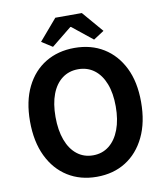

<svg xmlns="http://www.w3.org/2000/svg" viewBox="-101 -1031 972 1127"><g transform="rotate(-10 385.0 -467.0)"><path d="M385 14Q287 14 212.5 -32.5Q138 -79 96 -166Q54 -253 54 -374Q54 -494 96 -579Q138 -664 212.5 -709Q287 -754 385 -754Q484 -754 558 -708.5Q632 -663 674 -578.5Q716 -494 716 -374Q716 -253 674 -166Q632 -79 558 -32.5Q484 14 385 14ZM385 -114Q440 -114 480.5 -146Q521 -178 543 -236.5Q565 -295 565 -374Q565 -453 543 -509.5Q521 -566 480.5 -596.5Q440 -627 385 -627Q330 -627 289.5 -596.5Q249 -566 227.5 -509.5Q206 -453 206 -374Q206 -295 227.5 -236.5Q249 -178 289.5 -146Q330 -114 385 -114ZM263 -782 199 -823 306 -948H464L571 -823L508 -782L387 -879H383Z"/></g></svg>

Font: Noto Sans HK Thin
Style: Bold
Weight: 700
Version: Version 2.004-H2;hotconv 1.0.118;makeotfexe 2.5.65603